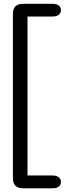

<svg xmlns="http://www.w3.org/2000/svg" viewBox="-20 -786 389 1012"><path d="M102 206.5Q48 206.5 48 152.5V-712Q48 -766 102 -766H258Q277 -766 289 -757.5Q301 -749 301 -732.5Q301 -716.5 289 -707.8Q277 -699 258 -699H125V139H258Q277 139 289 148Q301 157 301 173Q301 189.5 289 198Q277 206.5 258 206.5Z"/></svg>

Font: Sono
Style: Regular
Weight: 400
Designer: Tyler Finck
Foundry: Tyler Finck
Version: Version 2.112